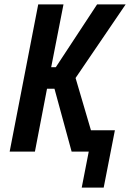

<svg xmlns="http://www.w3.org/2000/svg" viewBox="-20 -690 592 874"><path d="M352 164 384 0H306L228 -286H194L139 0H24L154 -670H269L213 -384H234L422 -670H552L324 -335L394 -97H503L452 164Z"/></svg>

Font: Lode
Style: Bold Italic
Weight: 700
Italic angle: -11°
Monospace: yes
Designer: Belleve Invis
Foundry: Belleve Invis
Version: Version 29.2.0; ttfautohint (v1.8.3)